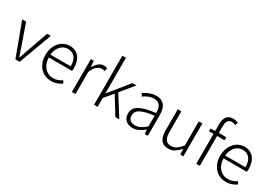

<svg xmlns="http://www.w3.org/2000/svg" viewBox="26 -1745 3805 2694"><g transform="rotate(30 1928.5 -397.5)"><path d="M13 -533H76L191 -206Q204 -167 217 -127.5Q230 -88 244 -52H248Q261 -88 275 -127.5Q289 -167 301 -206L417 -533H476L280 0H211Z M792 13Q741 13 695.5 -6Q650 -25 616.5 -61Q583 -97 563.5 -148.5Q544 -200 544 -266Q544 -331 563.5 -383Q583 -435 615.5 -471.5Q648 -508 690.5 -527.5Q733 -547 778 -547Q875 -547 929.5 -482Q984 -417 984 -299Q984 -277 981 -257H603Q604 -208 618.5 -167.5Q633 -127 658.5 -98Q684 -69 719.5 -52.5Q755 -36 798 -36Q841 -36 875.5 -48.5Q910 -61 940 -82L962 -39Q930 -19 890 -3Q850 13 792 13ZM932 -303Q932 -400 890.5 -448.5Q849 -497 779 -497Q746 -497 716 -484Q686 -471 662.5 -446Q639 -421 623 -385Q607 -349 603 -303Z M1126 -533H1173L1181 -434H1183Q1211 -485 1249 -516Q1287 -547 1334 -547Q1350 -547 1362.5 -544.5Q1375 -542 1388 -535L1376 -483Q1362 -488 1352.5 -490Q1343 -492 1327 -492Q1292 -492 1252.5 -462Q1213 -432 1184 -358V0H1126Z M1543 -795V-219H1545L1800 -533H1866L1691 -322L1894 0H1830L1658 -280L1543 -144V0H1485V-795Z M2113 13Q2081 13 2052.5 4Q2024 -5 2003 -23.5Q1982 -42 1970 -69.5Q1958 -97 1958 -134Q1958 -223 2040 -269Q2122 -315 2298 -335Q2299 -365 2294 -393.5Q2289 -422 2275.5 -445Q2262 -468 2238 -482Q2214 -496 2176 -496Q2123 -496 2079.5 -476Q2036 -456 2008 -435L1982 -477Q1997 -488 2018.5 -500Q2040 -512 2066 -522.5Q2092 -533 2121.5 -540Q2151 -547 2184 -547Q2232 -547 2264.5 -531Q2297 -515 2317.5 -487Q2338 -459 2347 -420.5Q2356 -382 2356 -338V0H2307L2301 -68H2299Q2258 -35 2211 -11Q2164 13 2113 13ZM2125 -36Q2170 -36 2210 -56.5Q2250 -77 2298 -119V-292Q2220 -283 2166 -269Q2112 -255 2078.5 -236Q2045 -217 2030.5 -192.5Q2016 -168 2016 -137Q2016 -82 2048 -59Q2080 -36 2125 -36Z M2592 -533V-199Q2592 -117 2619 -78Q2646 -39 2708 -39Q2755 -39 2792 -64Q2829 -89 2874 -143V-533H2932V0H2883L2878 -88H2875Q2836 -43 2793.5 -15Q2751 13 2695 13Q2611 13 2572.5 -38Q2534 -89 2534 -192V-533Z M3067 -528 3141 -533V-645Q3141 -725 3175.5 -766.5Q3210 -808 3278 -808Q3298 -808 3318.5 -803Q3339 -798 3358 -790L3344 -744Q3311 -759 3281 -759Q3238 -759 3218.5 -729Q3199 -699 3199 -642V-533H3320V-484H3199V0H3141V-484H3067Z M3623 13Q3572 13 3526.5 -6Q3481 -25 3447.5 -61Q3414 -97 3394.5 -148.5Q3375 -200 3375 -266Q3375 -331 3394.5 -383Q3414 -435 3446.5 -471.5Q3479 -508 3521.5 -527.5Q3564 -547 3609 -547Q3706 -547 3760.5 -482Q3815 -417 3815 -299Q3815 -277 3812 -257H3434Q3435 -208 3449.5 -167.5Q3464 -127 3489.5 -98Q3515 -69 3550.5 -52.5Q3586 -36 3629 -36Q3672 -36 3706.5 -48.5Q3741 -61 3771 -82L3793 -39Q3761 -19 3721 -3Q3681 13 3623 13ZM3763 -303Q3763 -400 3721.5 -448.5Q3680 -497 3610 -497Q3577 -497 3547 -484Q3517 -471 3493.5 -446Q3470 -421 3454 -385Q3438 -349 3434 -303Z"/></g></svg>

Font: Kinto Sans Light
Style: Regular
Weight: 300
Designer: Authors: Ryoko NISHIZUKA  (kana & ideographs); Paul D. Hunt (Latin, Greek & Cyrillic); Wenlong ZHANG  (bopomofo); Sandol
Foundry: Adobe Systems Incorporated, ookami Inc.
Version: Version 0.001